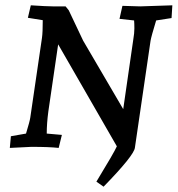

<svg xmlns="http://www.w3.org/2000/svg" viewBox="-20 -553 669 723"><path d="M179 -529H227L239 -514Q285 -416 293 -400L444 -142L482 -405Q486 -428 486 -446Q486 -464 485 -476L430 -482L441 -531L508 -529L629 -533L626 -485L568 -476Q550 -417 547 -400L488 3Q485 32 370 150L343 131Q410 21 420 -2L199 -386L162 -133Q156 -88 156 -50L213 -45L201 4Q166 0 98 0L17 4L21 -40L78 -50Q92 -96 94 -110L138 -410Q141 -430 141 -477L85 -486L96 -533Q157 -529 179 -529Z"/></svg>

Font: Andada SC
Style: Italic
Weight: 400
Italic angle: -8.29999°
Designer: Carolina Giovagnoli
Foundry: Carolina Giovagnoli
Version: Version 1.003